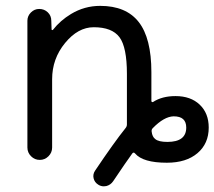

<svg xmlns="http://www.w3.org/2000/svg" viewBox="-20 -577 745 667"><path d="M510.7 -131.8Q505.9 -127 506.8 -120.1Q508.8 -101.6 519.5 -93.8Q531.2 -84 561.5 -84Q627 -84 627 -133.8Q627 -153.3 616.2 -163.1Q605.5 -172.9 583 -172.9Q549.8 -171.9 510.7 -131.8ZM161.1 -64.5Q161.1 -46.9 148.4 -34.2Q135.7 -21.5 118.2 -21.5Q100.6 -21.5 87.9 -34.2Q75.2 -46.9 75.2 -64.5V-504.9Q75.2 -521.5 87.4 -533.7Q99.6 -545.9 116.2 -545.9Q133.8 -545.9 146 -534.2Q158.2 -522.5 158.2 -504.9L159.2 -474.6Q159.2 -473.6 160.6 -472.7Q162.1 -471.7 164.1 -473.6Q189.5 -505.9 226.6 -528.3Q273.4 -556.6 328.1 -556.6Q418 -556.6 461.9 -500.5Q505.9 -444.3 505.9 -326.2V-226.6Q505.9 -223.6 507.8 -222.7Q509.8 -221.7 511.7 -222.7Q543 -243.2 589.8 -243.2Q642.6 -243.2 673.8 -213.4Q705.1 -183.6 705.1 -133.8Q705.1 -78.1 666 -44.9Q627 -11.7 559.6 -11.7Q476.6 -11.7 449.2 -43.9Q444.3 -49.8 439.5 -43.9Q418.9 -15.6 373 52.7Q364.3 65.4 349.6 69.3Q344.7 70.3 340.8 70.3Q330.1 70.3 321.3 64.5Q308.6 56.6 305.2 42.5Q301.8 28.3 310.5 15.6Q376 -82 416 -131.8Q420.9 -137.7 420.9 -144.5V-320.3Q420.9 -413.1 395 -447.8Q369.1 -482.4 305.7 -482.4Q251 -482.4 206.1 -427.7Q161.1 -373 161.1 -301.8Z"/></svg>

Font: Gen Jyuu Gothic P Regular
Style: Regular
Weight: 400
Designer: [Source Han Sans]
Ryoko NISHIZUKA  (kana & ideographs); Paul D. Hunt (Latin, Greek & Cyrillic); Wenlong ZHANG  (bopomofo
Version: Version 1.002.20150607